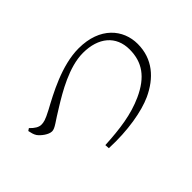

<svg xmlns="http://www.w3.org/2000/svg" viewBox="-78 -915 1156 1156"><g transform="rotate(-45 500.0 -336.5)"><path d="M78 -486 63 -476C67 -457 71 -439 81 -424C97 -402 135 -373 163 -373C190 -373 218 -401 297 -448C375 -496 508 -576 628 -576C760 -576 842 -507 842 -392C842 -283 789 -209 671 -155C570 -109 463 -95 331 -88L333 -60C491 -53 628 -78 712 -116C822 -167 900 -252 900 -381C900 -503 811 -614 629 -614C483 -614 328 -528 239 -480C182 -450 166 -447 145 -447C125 -447 101 -461 78 -486Z"/></g></svg>

Font: Noto Serif CJK HK Light
Style: Regular
Weight: 300
Designer: Ryoko NISHIZUKA 西塚涼子 (kana & ideographs); Frank Grießhammer (Latin, Greek & Cyrillic); Wenlong ZHANG 张文龙 (bopomofo); San
Foundry: Adobe
Version: Version 2.001;hotconv 1.1.0;makeotfexe 2.6.0